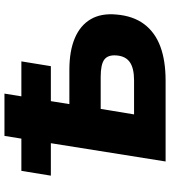

<svg xmlns="http://www.w3.org/2000/svg" viewBox="28 -772 745 840"><g transform="rotate(-90 400.0 -352.5)"><path d="M113 0 193 -502H51L72 -631H213L225 -705H410L398 -631H551L530 -502H377L364 -421H514Q597 -421 653 -397Q709 -373 735.5 -327.5Q762 -282 756 -216Q750 -142 714 -94Q678 -46 616 -23Q554 0 467 0ZM319 -138H468Q521 -138 547.5 -156.5Q574 -175 577 -215Q580 -252 559 -268Q538 -284 483 -284H343Z"/></g></svg>

Font: Nunito Sans 9pt Black
Style: Italic
Weight: 900
Italic angle: -9°
Version: Version 3.101;gftools[0.9.27]